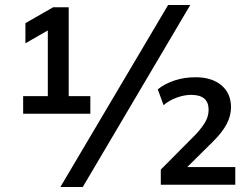

<svg xmlns="http://www.w3.org/2000/svg" viewBox="-20 -734 990 763"><path d="M72 -282V-352H170V-613L81 -562V-642L191 -705H253V-352H339V-282ZM309 9H220L648 -714H736ZM619 0V-60L757 -199Q784 -228 796.5 -250.5Q809 -273 809 -298Q809 -357 740 -357Q712 -357 682 -346Q652 -335 630 -316L607 -379Q634 -401 673 -414Q712 -427 757 -427Q822 -427 860 -395Q898 -363 898 -308Q898 -274 881 -241.5Q864 -209 828 -173L724 -70H915V0Z"/></svg>

Font: Mulish SemiBold
Style: Regular
Weight: 600
Designer: Vernon Adams
Foundry: Vernon Adams
Version: Version 3.603; ttfautohint (v1.8.3)